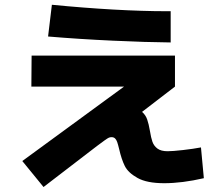

<svg xmlns="http://www.w3.org/2000/svg" viewBox="-20 -750 904 786"><path d="M71.3 -90.8 487.8 -395.5H108.4L109.4 -522.5H696.3V-395.5L561.5 -292Q576.2 -279.3 582.5 -261Q588.9 -242.7 593.8 -213.9Q598.1 -186.5 604 -169.7Q609.9 -152.8 624.5 -141.8Q639.2 -130.9 666 -130.9Q686 -130.9 728.8 -135.7Q771.5 -140.6 802.7 -146.5L814.5 -20.5Q725.1 0 652.3 0Q581.5 0 543 -21.5Q504.4 -43 490.7 -70.8Q477.1 -98.6 467.8 -139.6Q462.9 -159.7 459.7 -168.7Q456.5 -177.7 451.2 -183.1Q445.8 -188.5 436.5 -188.5Q430.7 -188.5 425.5 -186.3Q420.4 -184.1 408.2 -175.3Q396 -166.5 377 -152.3L158.2 15.6ZM176.8 -600.6 192.4 -730.5Q321.8 -717.8 443.4 -710.9Q564.9 -704.1 660.2 -704.1H678.7V-576.2Q579.1 -577.1 441.7 -583.5Q304.2 -589.8 176.8 -600.6Z"/></svg>

Font: Pretendard GOV ExtraBold
Style: Regular
Weight: 800
Designer: Base glyphs from Inter by Rasmus Andersson; Hangeul glyphs from Noto Sans CJK(Source Han Sans) by Jang Soo-young and Kan
Foundry: Kil Hyung-jin
Version: Version 1.309